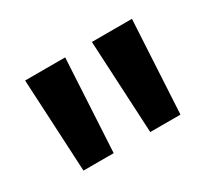

<svg xmlns="http://www.w3.org/2000/svg" viewBox="-71 -856 574 523"><g transform="rotate(-30 215.5 -594.0)"><path d="M63 -448H158L174 -740H48ZM273 -448H368L384 -740H258Z"/></g></svg>

Font: Glow Sans TC Compressed
Style: Bold
Weight: 700
Width: 2
Designer: Ryoko NISHIZUKA (kana, bopomofo & ideographs); Paul D. Hunt (Latin, Greek & Cyrillic); Sandoll Communications, Soo-young
Version: Version 0.93